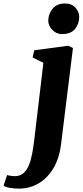

<svg xmlns="http://www.w3.org/2000/svg" viewBox="-140 -827 476 1104"><path d="M211 2.5Q201 84.5 166.5 141.5Q132 198.5 81 228Q30 257.5 -29 257.5Q-58 257.5 -83.5 253.2Q-109 249 -119.5 240L-99 179.5Q-92 182 -78.5 184Q-65 186 -55.5 186Q-25.5 186 -5.8 169.2Q14 152.5 26 123.2Q38 94 45.2 55.2Q52.5 16.5 57.5 -27.5L109.5 -466L47.5 -496.5L57 -538L252 -564L279.5 -551ZM216 -631Q183.5 -631 159.8 -656.2Q136 -681.5 137.5 -712Q140 -751.5 164.5 -779.2Q189 -807 233.5 -807Q272.5 -807 294.2 -782.5Q316 -758 315.5 -729Q315 -689 291.2 -660Q267.5 -631 216 -631Z"/></svg>

Font: Merriweather 28pt Black
Style: Italic
Weight: 900
Italic angle: -7.8°
Version: Version 2.101